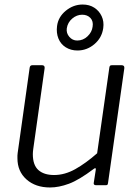

<svg xmlns="http://www.w3.org/2000/svg" viewBox="-20 -818 616 848"><path d="M201 10Q137 10 97 -25.5Q57 -61 57 -119Q57 -125 57 -131Q57 -137 58 -142L111 -519Q112 -525 115 -527.5Q118 -530 123 -530H166Q172 -530 175 -526.5Q178 -523 177 -516L127 -161Q126 -154 125.5 -148Q125 -142 125 -137Q125 -89 149.5 -67Q174 -45 219 -45Q266 -45 312.5 -71Q359 -97 409 -141L463 -520Q464 -526 466.5 -528Q469 -530 475 -530H517Q524 -530 527 -526.5Q530 -523 529 -516L457 -9Q456 -4 454.5 -2Q453 0 447 0H404Q399 0 396 -2.5Q393 -5 394 -10L403 -68Q404 -74 401.5 -75Q399 -76 394 -72Q329 -23 284.5 -6.5Q240 10 201 10ZM436 -694Q430 -651 397 -623Q364 -595 322 -595Q293 -595 270.5 -609Q248 -623 238 -648Q228 -673 232 -703Q237 -743 270.5 -770.5Q304 -798 345 -798Q375 -798 396.5 -784Q418 -770 429 -746.5Q440 -723 436 -694ZM389 -700Q393 -724 379.5 -738.5Q366 -753 343 -753Q319 -753 299 -736Q279 -719 275 -693Q272 -672 286 -655.5Q300 -639 321 -639Q347 -639 366.5 -657.5Q386 -676 389 -700Z"/></svg>

Font: Libre Franklin Light
Style: Italic
Weight: 300
Italic angle: -8°
Designer: Pablo Impallari, Rodrigo Fuenzalida, Nhung Nguyen
Foundry: Impallari Type
Version: Version 3.000